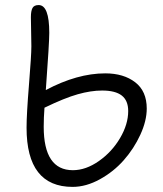

<svg xmlns="http://www.w3.org/2000/svg" viewBox="-20 -729 645 759"><path d="M267.1 9.8Q85 9.8 85 -224.1Q85 -276.9 94.5 -393.6Q104 -510.3 104 -545.9Q104 -567.9 103 -607.7Q102.1 -647.5 102.1 -661.1Q102.1 -685.5 108.4 -697.3Q114.7 -709 132.8 -709Q174.8 -709 174.8 -599.1Q174.8 -560.1 161.1 -373Q285.2 -439 396 -439Q468.8 -439 514.4 -403.8Q560.1 -368.7 560.1 -299.8Q560.1 -251.5 534.7 -196.3Q509.3 -141.1 469.2 -95.7Q429.2 -50.3 374.8 -20.3Q320.3 9.8 267.1 9.8ZM152.8 -228Q152.8 -56.2 268.1 -56.2Q319.3 -56.2 370.8 -92.3Q422.4 -128.4 454.6 -183.1Q486.8 -237.8 486.8 -290Q486.8 -331.5 461.4 -351.3Q436 -371.1 383.8 -371.1Q339.4 -371.1 287.4 -356.4Q235.4 -341.8 155.8 -303.2Q152.8 -263.2 152.8 -228Z"/></svg>

Font: Shantell Sans Normal
Style: Regular
Weight: 300
Designer: Stephen Nixon, Anya Danilova, Shantell Martin
Foundry: Arrow Type
Version: Version 1.006;[559af2be0]